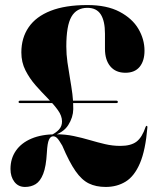

<svg xmlns="http://www.w3.org/2000/svg" viewBox="-20 -730 622 760"><path d="M186 -192 179 -193.5Q201.5 -204 213.5 -217.2Q225.5 -230.5 225.5 -249Q225.5 -271.5 209.2 -294Q193 -316.5 169 -340.8Q145 -365 121 -392.2Q97 -419.5 80.8 -451.5Q64.5 -483.5 64.5 -522.5Q64.5 -580 93.5 -622.2Q122.5 -664.5 180.5 -687.2Q238.5 -710 326 -710Q403 -710 453.2 -683.5Q503.5 -657 527.8 -615.8Q552 -574.5 552 -529.5Q552 -489 532.8 -465.5Q513.5 -442 476.5 -442Q438 -442 416.8 -467.2Q395.5 -492.5 395.5 -536.5V-596.5Q395.5 -647 378.8 -673Q362 -699 326 -699Q283 -699 262.8 -663.8Q242.5 -628.5 242.5 -546Q242.5 -515 247 -483.2Q251.5 -451.5 257 -420Q262.5 -388.5 266.5 -358Q270.5 -327.5 270 -298Q269.5 -265.5 250.2 -235Q231 -204.5 186 -192ZM21.5 -61Q21.5 -102.5 43 -133.5Q64.5 -164.5 104.8 -181.5Q145 -198.5 202 -198.5Q239 -198.5 272 -191.5Q305 -184.5 335.5 -175.5Q366 -166.5 395.8 -159.5Q425.5 -152.5 456.5 -152.5Q498 -152.5 520.2 -169.2Q542.5 -186 556.5 -228Q557.5 -230 558.5 -231Q559.5 -232 561 -232Q562.5 -231.5 563 -230Q563.5 -228.5 563.5 -226.5Q556 -135.5 534 -84Q512 -32.5 477.5 -11.2Q443 10 398.5 10Q360 10 331.8 -3.8Q303.5 -17.5 278.8 -53Q254 -88.5 226.5 -153.5Q213.5 -176 206.2 -183.2Q199 -190.5 190.5 -190.5Q180 -190.5 173.8 -177Q167.5 -163.5 165.5 -125.5Q162.5 -71 151 -41.8Q139.5 -12.5 121.2 -1.2Q103 10 79 10Q52.5 10 37 -10.2Q21.5 -30.5 21.5 -61ZM53.5 -326.5Q53.5 -329 55.2 -330.2Q57 -331.5 59.5 -331.5H224.5L227.5 -322H59.5Q56.5 -322 55 -323.2Q53.5 -324.5 53.5 -326.5ZM239.5 -322 238 -331.5H440.5Q443.5 -331.5 445 -330.2Q446.5 -329 446.5 -326.5Q446.5 -322 440.5 -322Z"/></svg>

Font: Fraunces 120pt
Style: Bold
Weight: 700
Version: Version 1.000;[b76b70a41]